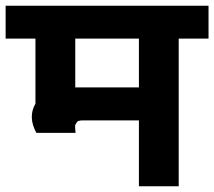

<svg xmlns="http://www.w3.org/2000/svg" viewBox="-55 -653 754 676"><path d="M434.1 2.9V-229H234.9Q231 -229 228.8 -228.8Q226.6 -228.5 222.2 -227.3Q217.8 -226.1 216.1 -223.4Q214.4 -220.7 211.4 -215.8Q208.5 -210.9 209.5 -203.6Q210.4 -196.3 210.9 -185.1H73.2Q42.5 -240.7 69.8 -288.1V-517.1H-35.2V-632.8H679.2V-517.1H574.2V2.9ZM210 -345.2H434.1V-517.1H210Z"/></svg>

Font: LT Superior
Style: Bold
Weight: 400
Designer: Daniel Lyons
Foundry: LyonsType
Version: Version 1.000